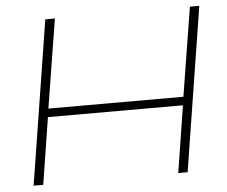

<svg xmlns="http://www.w3.org/2000/svg" viewBox="-51 -758 966 816"><g transform="rotate(-5 432.5 -350.0)"><path d="M60 0 171 -700H212L151 -321H727L788 -700H828L717 0H677L722 -285H146L101 0Z"/></g></svg>

Font: Georama Extended ExtraLight
Style: Italic
Weight: 200
Width: 7
Italic angle: -9°
Designer: Jean-Baptiste Levee
Foundry: Production Type
Version: Version 1.000